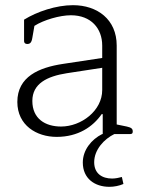

<svg xmlns="http://www.w3.org/2000/svg" viewBox="-20 -518 558 742"><path d="M403 204C421 204 441 200 457 193L451 166C439 169 427 172 413 172C375 172 344 153 344 109C344 60 383 19 422 0H484C492 0 493 -5 493 -10C493 -21 487 -25 470 -29L431 -37V-342C431 -443 356 -498 262 -498C197 -498 123 -473 73 -442V-359C73 -353 77 -348 85 -348C96 -348 102 -353 105 -372L113 -418C149 -441 211 -459 254 -459C332 -459 375 -408 375 -342V-294L223 -271C131 -257 47 -222 47 -124C47 -34 121 11 199 11C282 11 339 -28 373 -77H377V0H375C333 21 300 62 300 110C300 172 346 204 403 204ZM216 -29C155 -29 105 -59 105 -128C105 -195 162 -223 238 -235L375 -256V-170C375 -90 294 -29 216 -29Z"/></svg>

Font: Maitree Light
Style: Regular
Weight: 300
Designer: CadsonDemak Team
Foundry: CadsonDemak
Version: Version 1.000;PS 001.000;hotconv 1.0.88;makeotf.lib2.5.64775